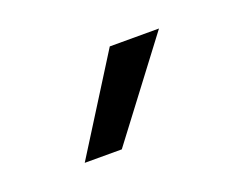

<svg xmlns="http://www.w3.org/2000/svg" viewBox="-44 -826 376 297"><g transform="rotate(-20 144.5 -678.0)"><path d="M153 -756H234L116 -600H55Z"/></g></svg>

Font: Roundo
Style: Regular
Weight: 400
Designer: Namrata Goyal (Gurmukhi), Shiva Nallaperumal (Latin)
Foundry: Indian Type Foundry
Version: Version 1.000;PS 1.0;hotconv 1.0.88;makeotf.lib2.5.647800